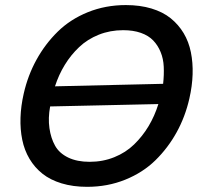

<svg xmlns="http://www.w3.org/2000/svg" viewBox="-20 -720 786 750"><path d="M320.3 9.8Q265.1 9.8 220.7 -3.7Q176.3 -17.1 145.8 -41.5Q115.2 -65.9 95.2 -99.6Q75.2 -133.3 66.9 -174.1Q58.6 -214.8 60.1 -260.3Q61.5 -305.7 72.8 -355Q88.9 -425.8 122.6 -486.8Q156.2 -547.9 205.3 -596.2Q254.4 -644.5 323.2 -672.4Q392.1 -700.2 471.7 -700.2Q526.9 -700.2 571.5 -686.8Q616.2 -673.3 646.7 -648.7Q677.2 -624 697.3 -590.6Q717.3 -557.1 725.6 -516.1Q733.9 -475.1 732.4 -429.7Q731 -384.3 719.7 -335Q703.6 -264.2 669.9 -203.1Q636.2 -142.1 587.2 -94Q538.1 -45.9 469.2 -18.1Q400.4 9.8 320.3 9.8ZM194.8 -382.8 617.2 -392.6Q621.1 -428.2 619.6 -459.5Q618.2 -490.7 607.4 -516.8Q596.7 -543 578.4 -562Q560.1 -581.1 530.3 -591.6Q500.5 -602.1 460.9 -602.1Q410.2 -602.1 366 -584.5Q321.8 -566.9 289.3 -536.1Q256.8 -505.4 233.2 -466.8Q209.5 -428.2 194.8 -382.8ZM330.1 -87.9Q381.8 -87.9 426.5 -106Q471.2 -124 503.9 -155.8Q536.6 -187.5 560.3 -227.1Q584 -266.6 598.6 -313.5L175.8 -304.2Q167.5 -258.8 173.1 -219.5Q178.7 -180.2 195.1 -150.9Q211.4 -121.6 246.1 -104.7Q280.8 -87.9 330.1 -87.9Z"/></svg>

Font: HK Grotesk SemiBold Italic
Style: Regular
Weight: 600
Italic angle: -13°
Designer: Alfredo Marco Pradil and Stefan Peev
Foundry: Hanken Design Co.
Version: Version 1.000;PS 001.000;hotconv 1.0.88;makeotf.lib2.5.64775